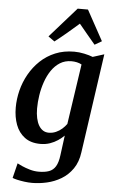

<svg xmlns="http://www.w3.org/2000/svg" viewBox="-68 -875 700 1170"><g transform="rotate(5 282.5 -290.0)"><path d="M457.5 38Q449.5 99 420.8 140.2Q392 181.5 351.2 205.8Q310.5 230 264.2 240.5Q218 251 174 251Q151.5 251 127.2 247.8Q103 244.5 83 240Q63 235.5 53.5 231L76 140Q84.5 145 105.2 154.2Q126 163.5 153.2 171.5Q180.5 179.5 208 179.5Q246 179.5 271.2 170.2Q296.5 161 311.2 136.8Q326 112.5 331.5 68L347.5 -53.5Q331.5 -37.5 310 -23Q288.5 -8.5 261.8 0.8Q235 10 203.5 10Q145 10 107.5 -18Q70 -46 52.5 -93Q35 -140 35 -198Q35 -250 48.2 -302.8Q61.5 -355.5 88.2 -403Q115 -450.5 154.2 -487.8Q193.5 -525 245.2 -546.5Q297 -568 361 -568Q391 -568 422.5 -561.2Q454 -554.5 475 -546L544.5 -568ZM411.5 -494Q398.5 -501.5 382.2 -505Q366 -508.5 349.5 -508.5Q309.5 -508.5 279.2 -489.5Q249 -470.5 227.2 -438.5Q205.5 -406.5 191.8 -366.8Q178 -327 171.5 -284.8Q165 -242.5 165 -204Q165 -170.5 170.8 -144.5Q176.5 -118.5 187.2 -100.2Q198 -82 213.2 -72.2Q228.5 -62.5 248.5 -62.5Q272 -62.5 292.8 -71.8Q313.5 -81 329.8 -95.5Q346 -110 357 -125.5ZM234.5 -619.5 196 -647 358.5 -831H421.5L523 -646L480 -621Q455 -649.5 430.5 -680Q406 -710.5 380 -741Q345 -710 308.2 -679Q271.5 -648 234.5 -619.5Z"/></g></svg>

Font: Merriweather SemiBold
Style: Italic
Weight: 600
Italic angle: -7.8°
Version: Version 2.101